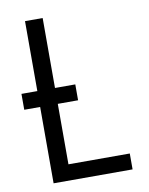

<svg xmlns="http://www.w3.org/2000/svg" viewBox="-83 -796 666 857"><g transform="rotate(-10 250.0 -367.5)"><path d="M90 0V-346H18V-418H90V-735H170V-418H262V-346H170V-72H448V0Z"/></g></svg>

Font: Iosevka SS01
Style: Regular
Weight: 400
Monospace: yes
Designer: Belleve Invis
Foundry: Belleve Invis
Version: 2.3.3; ttfautohint (v1.8.3)